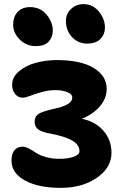

<svg xmlns="http://www.w3.org/2000/svg" viewBox="-20 -825 590 920"><path d="M397 -616.2Q354.5 -616.2 325.2 -647.2Q295.9 -678.2 295.9 -725.1Q295.9 -759.3 320.6 -782.2Q345.2 -805.2 379.9 -805.2Q424.8 -805.2 453.9 -769.5Q482.9 -733.9 482.9 -692.9Q482.9 -661.1 461.7 -638.7Q440.4 -616.2 397 -616.2ZM150.9 -604Q106.9 -604 75 -635.3Q43 -666.5 43 -707Q43 -745.1 64.9 -768.1Q86.9 -791 124 -791Q172.4 -791 202.6 -755.4Q232.9 -719.7 232.9 -678.2Q232.9 -646.5 212.9 -625.2Q192.9 -604 150.9 -604ZM271 75.2Q164.1 75.2 99.6 39.8Q35.2 4.4 35.2 -55.2Q35.2 -88.9 49.6 -105.5Q64 -122.1 87.9 -122.1Q101.6 -122.1 118.9 -113Q136.2 -104 152.1 -93Q168 -82 198 -73Q228 -64 264.2 -64Q306.2 -64 333.5 -74Q360.8 -84 360.8 -100.1Q360.8 -130.4 328.1 -150.4Q295.4 -170.4 225.1 -184.1Q182.6 -191.4 164.3 -204.1Q146 -216.8 146 -241.2Q146 -267.1 164.1 -278.8Q182.1 -290.5 231 -301.8Q278.3 -311.5 302.2 -324.7Q326.2 -337.9 326.2 -357.9Q326.2 -374 302.5 -383.5Q278.8 -393.1 245.1 -393.1Q211.9 -393.1 180.2 -384Q148.4 -375 125.2 -366Q102.1 -356.9 88.9 -356.9Q66.4 -356.9 52.2 -375Q38.1 -393.1 38.1 -418Q38.1 -456.1 71.5 -483.9Q105 -511.7 152.6 -524.4Q200.2 -537.1 252.9 -537.1Q366.7 -537.1 429 -499.3Q491.2 -461.4 491.2 -398.9Q491.2 -353.5 458.5 -315.4Q425.8 -277.3 372.1 -255.9Q436.5 -243.2 475.3 -198.7Q514.2 -154.3 514.2 -92.8Q514.2 -21.5 444.1 26.9Q374 75.2 271 75.2Z"/></svg>

Font: Shantell Sans Irregular Bouncy
Style: Bold
Weight: 700
Designer: Stephen Nixon, Anya Danilova, Shantell Martin
Foundry: Arrow Type
Version: Version 1.006;[9816181b4]